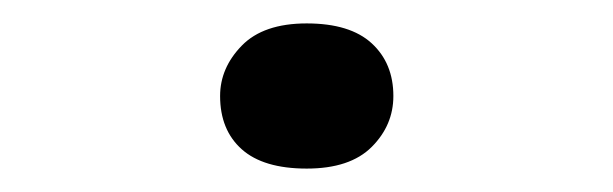

<svg xmlns="http://www.w3.org/2000/svg" viewBox="-20 -134 524 164"><path d="M242 10Q205 10 186.5 -6.5Q168 -23 168 -52Q168 -76 186.5 -95Q205 -114 242 -114Q279 -114 297.5 -97Q316 -80 316 -52Q316 -27 297.5 -8.5Q279 10 242 10Z"/></svg>

Font: Lexend Tera Light
Style: Regular
Weight: 300
Designer: Bonnie Shaver-Troup, Thomas Jockin
Foundry: Lexend
Version: Version 1.007